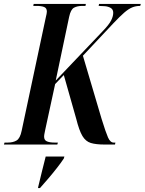

<svg xmlns="http://www.w3.org/2000/svg" viewBox="-52 -734 735 975"><path d="M-32 0 -29 -10H-12Q14 -10 32 -20.5Q50 -31 58 -70L180 -643Q186 -667 186 -675Q186 -693 172 -698.5Q158 -704 134 -704H117L119 -714H384L382 -704H366Q341 -704 324 -695Q307 -686 299 -648L231 -325L468 -574Q501 -608 512 -629.5Q523 -651 523 -669Q523 -686 510.5 -693.5Q498 -701 481 -702.5Q464 -704 449 -704L451 -714H663L660 -704Q638 -704 619.5 -696.5Q601 -689 579 -670Q557 -651 523 -615L369 -451L464 -130Q485 -62 496.5 -36Q508 -10 525 -10H534L532 0H480Q435 0 409 -8Q383 -16 366.5 -43.5Q350 -71 335 -131L272 -353L228 -307L179 -81Q177 -70 174.5 -59Q172 -48 172 -40Q172 -22 186.5 -16Q201 -10 225 -10H242L239 0ZM142 215Q152 172 161.5 134.5Q171 97 180 61H275L272 71Q259 91 237.5 118.5Q216 146 192.5 173.5Q169 201 151 221H141Z"/></svg>

Font: Noto Serif Display ExtraCondensed SemiBold
Style: Italic
Weight: 600
Width: 2
Italic angle: -12°
Designer: Monotype Design Team
Foundry: Monotype Imaging Inc.
Version: Version 2.009